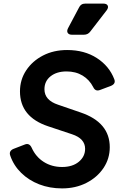

<svg xmlns="http://www.w3.org/2000/svg" viewBox="-20 -1035 689 1067"><path d="M325 12Q256 12 198 -10.5Q140 -33 98 -74Q56 -115 37 -170Q32 -184 37.5 -193.5Q43 -203 56 -208L118 -232Q143 -242 156 -214Q179 -163 223.5 -135Q268 -107 325 -107Q383 -107 418 -136Q453 -165 453 -208Q453 -265 380 -289L248 -333Q91 -385 91 -527Q91 -592 125.5 -644Q160 -696 219 -726.5Q278 -757 353 -757Q449 -757 518 -712.5Q587 -668 615 -595Q625 -570 597 -558L536 -535Q510 -525 498 -551Q477 -592 439 -615Q401 -638 350 -638Q295 -638 261 -611Q227 -584 227 -539Q227 -478 303 -453L428 -410Q590 -355 590 -217Q590 -153 555 -101Q520 -49 460 -18.5Q400 12 325 12ZM380 -842Q363 -842 356.5 -852Q350 -862 358 -878L419 -993Q429 -1015 454 -1015H554Q573 -1015 578.5 -1004Q584 -993 573 -978L482 -860Q469 -842 446 -842Z"/></svg>

Font: Pitagon Sans Text Bold
Style: Italic
Weight: 700
Italic angle: -8°
Designer: Travis Tran
Foundry: Pitagon
Version: Version 1.001; ttfautohint (v1.8.4.7-5d5b);gftools[0.9.26]